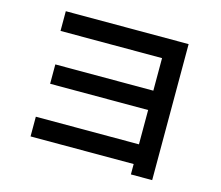

<svg xmlns="http://www.w3.org/2000/svg" viewBox="-107 -890 1215 1054"><g transform="rotate(15 500.0 -362.5)"><path d="M719 -35H133V-147H719V-342H162V-452H719V-637H142V-749H840V24H719Z"/></g></svg>

Font: IBM Plex Sans JP SemiBold
Style: Regular
Weight: 600
Designer: Mike Abbink; Paul van der Laan; Pieter van Rosmalen; Wujin Sim; Yejin Wi; Jinhee Kim; Boomi Park; Yona Kim; Kichan Ma
Foundry: Sandoll Inc.
Version: Version 1.001